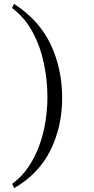

<svg xmlns="http://www.w3.org/2000/svg" viewBox="-20 -872 490 1004"><path d="M305 -359Q305 -211 244.5 -87.5Q184 36 54 112L44 89Q95 52 130 -1Q165 -54 187 -115.5Q209 -177 218.5 -241.5Q228 -306 228 -365Q228 -448 210.5 -535.5Q193 -623 152.5 -700.5Q112 -778 43 -830L53 -852Q184 -768 244.5 -640.5Q305 -513 305 -359Z"/></svg>

Font: Kaisei Tokumin
Style: Regular
Weight: 400
Designer: Font-Kai, 金井和夫
Foundry: KAZUO KANAI
Version: Version 5.003